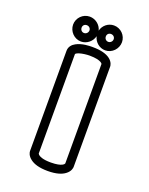

<svg xmlns="http://www.w3.org/2000/svg" viewBox="-132 -720 643 827"><g transform="rotate(20 190.0 -306.5)"><path d="M269.2 -512.3C254.3 -523 230.1 -531 190.5 -531H188.5C188.1 -531 187.5 -531 186.8 -531C176.8 -531 141.5 -530.6 115.9 -516.3C102 -508.9 90 -496.2 90 -477.4V-17.8C90 -13 92.3 3.5 111.4 17.2C126.4 28.5 150.9 37 190.5 37C230.1 37 254.4 28.5 269.3 17.1C288.1 3.3 290 -13.4 290 -17.8V-477.8C290 -482.3 288 -498.8 269.2 -512.3ZM132.6 -15.5C130.4 -18 129.4 -19.7 129 -20.6V-476.4C129 -476.7 131.4 -481.3 144.4 -485.4C158.6 -489.9 178.8 -492 190.5 -492C219.8 -492 235.3 -487.1 243 -482.8C249.1 -479.4 250.6 -476.4 251 -475.4V-19.7C250.5 -18 248.8 -14.4 241.2 -10.5C233.2 -6.3 217.9 -2 190.5 -2C152.2 -2 137.8 -10.8 132.6 -15.5ZM117 -593.5C117 -603.7 124.3 -611 134.5 -611C145.1 -611 153 -603.2 153 -593.5C153 -583.4 144.6 -575 134.5 -575C124.8 -575 117 -582.9 117 -593.5ZM190.5 -606.3C184.4 -631.4 160.9 -650 134.5 -650C103.5 -650 78 -624.5 78 -593.5C78 -562.8 103.2 -536 134.5 -536C161.2 -536 184.4 -555.5 190.5 -580.7C196.3 -555.7 218.6 -536 245.5 -536C276.8 -536 302 -562.8 302 -593.5C302 -624.5 276.5 -650 245.5 -650C218.9 -650 196.3 -631.2 190.5 -606.3ZM228 -593.5C228 -603.7 235.3 -611 245.5 -611C256.1 -611 264 -603.2 264 -593.5C264 -583.4 255.6 -575 245.5 -575C235.8 -575 228 -582.9 228 -593.5Z"/></g></svg>

Font: Platiipus Bold
Style: Bold
Weight: 400
Version: Version 001.000